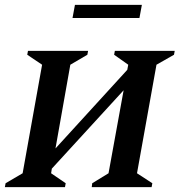

<svg xmlns="http://www.w3.org/2000/svg" viewBox="-27 -769 738 789"><path d="M-7 0 -4 -16 66 -57 146 -503 85 -544 88 -560H335L332 -544L262 -503L201 -159L496 -482L500 -503L442 -544L445 -560H691L688 -544L616 -503L536 -57L599 -16L596 0H350L352 -16L419 -57L481 -398L186 -76L183 -57L243 -16L240 0ZM271 -695 281 -749H556L546 -695Z"/></svg>

Font: Spectral SC SemiBold
Style: Italic
Weight: 600
Italic angle: -10°
Designer: Jean-Baptiste Levee
Foundry: Production Type
Version: Version 2.001